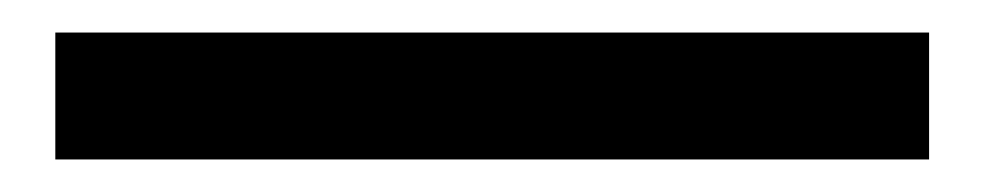

<svg xmlns="http://www.w3.org/2000/svg" viewBox="-20 53 605 118"><path d="M14 73H551V151H14Z"/></svg>

Font: Merged Yaku Han JP SemiBold
Style: Regular
Weight: 600
Designer: Ryoko NISHIZUKA 西塚涼子 (kana, bopomofo & ideographs); Paul D. Hunt (Latin, Greek & Cyrillic); Sandoll Communications 산돌커뮤니
Foundry: Adobe
Version: Version 2.004